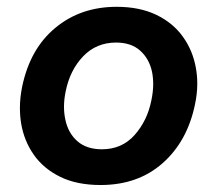

<svg xmlns="http://www.w3.org/2000/svg" viewBox="-20 -531 638 564"><path d="M275.5 12.5Q206 12.5 157 -11.5Q108 -35.5 79.2 -76.5Q50.5 -117.5 42 -169Q38.5 -191 38.5 -213.5Q38.5 -244 45 -276Q68 -387.5 142.5 -449.2Q217 -511 322.5 -511Q390 -511 439 -487.5Q488 -464 517.2 -423.2Q546.5 -382.5 555.5 -331Q559.5 -308.5 559.5 -285.5Q559.5 -255 552.5 -223Q530 -115.5 457.5 -51.5Q385 12.5 275.5 12.5ZM279.5 -92.5Q338 -92.5 375.2 -134.2Q412.5 -176 424.5 -235.5Q430 -261 430 -284.5Q430 -303 426.5 -320.5Q418 -359 391.5 -382.5Q365 -406 321 -406Q263 -406 224.2 -365.5Q185.5 -325 173 -263Q168 -239.5 168 -217.5Q168 -197.5 172 -179.5Q180 -140.5 207 -116.5Q234 -92.5 279.5 -92.5Z"/></svg>

Font: Heraclito SemiBold
Style: Italic
Weight: 600
Italic angle: -12°
Designer: Kostas Bartsokas (font) & Cristiano Sobral (main changes)
Foundry: Kostas Bartsokas (font) & Cristiano Sobral (main changes)
Version: Version 1.00;July 8, 2020;FontCreator 13.0.0.2655 64-bit